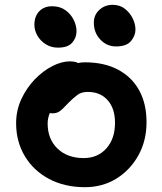

<svg xmlns="http://www.w3.org/2000/svg" viewBox="-20 -766 675 798"><path d="M333 12Q249 12 184.5 -22Q120 -56 83.5 -116.5Q47 -177 47 -254Q47 -307 68.5 -353.5Q90 -400 124 -435.5Q158 -471 197 -491Q236 -511 271 -511Q286 -511 299 -507Q301 -505 304 -504Q318 -507 333 -507Q413 -507 470.5 -476.5Q528 -446 558.5 -390.5Q589 -335 589 -258Q589 -181 555 -120Q521 -59 463.5 -23.5Q406 12 333 12ZM187 -296Q178 -275 178 -253Q178 -188 219 -148.5Q260 -109 328 -109Q386 -109 422 -149Q458 -189 458 -256Q458 -315 427.5 -349.5Q397 -384 345 -384Q319 -384 302.5 -372Q286 -360 266 -340Q251 -325 241.5 -315Q232 -305 222 -300Q212 -295 197 -295Q192 -295 187 -296ZM462 -573Q424 -573 397 -601.5Q370 -630 370 -672Q370 -704 393 -725Q416 -746 448 -746Q478 -746 499 -729.5Q520 -713 531.5 -689.5Q543 -666 543 -643Q543 -618 524.5 -595.5Q506 -573 462 -573ZM221 -568Q193 -568 171 -581.5Q149 -595 136 -617Q123 -639 123 -663Q123 -698 143 -719Q163 -740 197 -740Q229 -740 251.5 -724Q274 -708 286 -684Q298 -660 298 -636Q298 -609 280 -588.5Q262 -568 221 -568Z"/></svg>

Font: Shantell Sans Light SemiBold
Style: Regular
Weight: 600
Version: Version 1.008;[ac192a2d6]